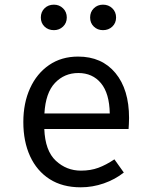

<svg xmlns="http://www.w3.org/2000/svg" viewBox="-20 -795 655 827"><path d="M170.8 -239.5Q174.4 -145.6 220.3 -102.8Q266.2 -60 328.7 -60Q370.3 -60 403.6 -72.3Q436.9 -84.6 472.8 -108.7L513.3 -51.8Q475.9 -22.1 427.2 -5.1Q378.5 11.8 327.7 11.8Q248.7 11.8 193.6 -23.6Q138.5 -59 109.5 -122.3Q80.5 -185.6 80.5 -269.2Q80.5 -351.3 109.5 -414.9Q138.5 -478.5 191.5 -514.9Q244.6 -551.3 316.4 -551.3Q418.5 -551.3 477.2 -480.5Q535.9 -409.7 535.9 -286.7Q535.9 -272.8 535.1 -260.5Q534.4 -248.2 533.8 -239.5ZM317.4 -480.5Q257.4 -480.5 216.9 -437.9Q176.4 -395.4 171.3 -306.2H452.8Q451.3 -392.8 414.9 -436.7Q378.5 -480.5 317.4 -480.5ZM212.3 -665.1Q187.7 -665.1 171.8 -680.5Q155.9 -695.9 155.9 -719.5Q155.9 -743.6 171.8 -759.2Q187.7 -774.9 212.3 -774.9Q235.4 -774.9 251.5 -759.2Q267.7 -743.6 267.7 -719.5Q267.7 -695.9 251.5 -680.5Q235.4 -665.1 212.3 -665.1ZM423.6 -665.1Q400 -665.1 384.1 -680.5Q368.2 -695.9 368.2 -719.5Q368.2 -743.6 384.1 -759.2Q400 -774.9 423.6 -774.9Q447.7 -774.9 463.8 -759.2Q480 -743.6 480 -719.5Q480 -695.9 463.8 -680.5Q447.7 -665.1 423.6 -665.1Z"/></svg>

Font: FiraCode Nerd Font Mono
Style: Regular
Weight: 400
Monospace: yes
Designer: Carrois Corporate, Edenspiekermann AG, Nikita Prokopov
Foundry: Carrois Corporate, Edenspiekermann AG, Nikita Prokopov
Version: Version 6.002;Nerd Fonts 3.4.0